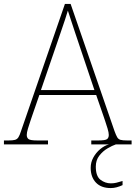

<svg xmlns="http://www.w3.org/2000/svg" viewBox="-24 -734 689 976"><path d="M-4 0V-20H18Q41 -20 52 -23Q63 -26 69.5 -36Q76 -46 83 -68L306 -714H335L558 -68Q566 -46 572 -36Q578 -26 589 -23Q600 -20 623 -20H645V0H440V-20H474Q512 -20 520.5 -27Q529 -34 529 -48Q529 -60 523 -80Q517 -100 510.5 -119Q504 -138 501 -147L465 -251H176L140 -147Q137 -138 130.5 -119Q124 -100 118 -80Q112 -60 112 -48Q112 -34 121 -27Q130 -20 167 -20H220V0ZM184 -276H456L379 -505Q370 -532 359 -564.5Q348 -597 338 -628Q328 -659 321 -680Q317 -665 306.5 -634Q296 -603 285 -570.5Q274 -538 266 -515ZM539 222Q490 222 463.5 194Q437 166 437 119Q437 91 450.5 66.5Q464 42 485.5 24Q507 6 530 0H565Q547 6 523 20Q499 34 481 57Q463 80 463 113Q463 162 487 180Q511 198 539 198Q555 198 567 195Q579 192 599 186V207Q584 214 569 218Q554 222 539 222Z"/></svg>

Font: Noto Serif Devanagari Thin
Style: Regular
Weight: 100
Designer: Universal Thirst, Indian Type Foundry and the Monotype Design Team
Foundry: Monotype Imaging Inc.
Version: Version 2.004; ttfautohint (v1.8.4.7-5d5b)